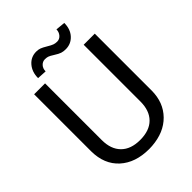

<svg xmlns="http://www.w3.org/2000/svg" viewBox="-252 -1017 1152 1152"><g transform="rotate(-45 324.0 -441.5)"><path d="M583 -710.9V-227.5Q582.5 -127 519.8 -63Q457 1 349.6 8.8L324.7 9.8Q208 9.8 138.7 -53.2Q69.3 -116.2 68.4 -226.6V-710.9H161.1V-229.5Q161.1 -152.3 203.6 -109.6Q246.1 -66.9 324.7 -66.9Q404.3 -66.9 446.5 -109.4Q488.8 -151.9 488.8 -229V-710.9ZM499 -885.7Q499 -833 469 -800.3Q439 -767.6 394 -767.6Q374 -767.6 359.4 -772.5Q344.7 -777.3 321 -792.5Q297.4 -807.6 286.9 -810.8Q276.4 -814 262.7 -814Q242.7 -814 228.5 -798.6Q214.4 -783.2 214.4 -759.3L153.8 -762.7Q153.8 -814.9 183.3 -849.1Q212.9 -883.3 258.3 -883.3Q275.4 -883.3 289.1 -878.4Q302.7 -873.5 326.2 -859.4Q349.6 -845.2 362.1 -840.8Q374.5 -836.4 389.6 -836.4Q410.6 -836.4 424.6 -853Q438.5 -869.6 438.5 -891.6Z"/></g></svg>

Font: Noboto
Style: Regular
Weight: 400
Designer: Google
Version: Version 2.001101; 2014